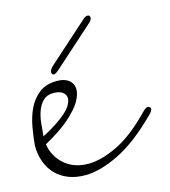

<svg xmlns="http://www.w3.org/2000/svg" viewBox="-118 -673 694 786"><g transform="rotate(-15 228.5 -280.5)"><path d="M23 -164Q90 -199 125 -230.5Q160 -262 160 -291Q158 -308 144 -316.5Q130 -325 108 -325Q81 -325 65 -310Q49 -295 40 -271.5Q31 -248 28 -219.5Q25 -191 23 -164ZM187 -265Q169 -235 129.5 -200.5Q90 -166 24 -130Q32 -78 71.5 -43Q111 -8 173 -8Q227 -8 296.5 -41.5Q366 -75 445 -157Q458 -170 466 -170Q471 -170 474.5 -166.5Q478 -163 478 -159Q478 -151 465 -138Q371 -44 290.5 -5Q210 34 148 34Q108 34 76.5 21.5Q45 9 23.5 -13.5Q2 -36 -9.5 -67.5Q-21 -99 -21 -136Q-18 -173 -10.5 -214.5Q-3 -256 13.5 -290Q30 -324 59 -346.5Q88 -369 134 -369Q167 -369 185 -354Q203 -339 203 -314Q203 -294 187 -265ZM305 -585Q316 -595 325 -595Q330 -595 332.5 -591.5Q335 -588 335 -583Q335 -574 320 -561L150 -409Q137 -398 130 -398Q121 -398 121 -409Q121 -420 135 -433Z"/></g></svg>

Font: Discipuli Britannica
Style: Regular
Weight: 400
Designer: Peter Wiegel
Foundry: Peter Wiegel
Version: Version 0.001 2009